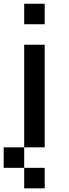

<svg xmlns="http://www.w3.org/2000/svg" viewBox="-131 -798 373 1040"><path d="M111.1 0H0V-555.6H111.1ZM111.1 222.2H0V111.1H111.1ZM0 111.1H-111.1V0H0ZM111.1 -666.7H0V-777.8H111.1Z"/></svg>

Font: Pixeloid Sans
Style: Regular
Weight: 400
Designer: GGBotNet
Foundry: GGBotNet
Version: 0.5